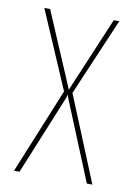

<svg xmlns="http://www.w3.org/2000/svg" viewBox="-74 -670 507 719"><g transform="rotate(10 179.0 -310.0)"><path d="M30 0 163 -325 36 -620H58L176 -343L179 -335H180L183 -343L300 -620H321L195 -325L328 0H307L182 -305L180 -315H179L176 -305L51 0Z"/></g></svg>

Font: Smooch Sans Thin Thin
Style: Regular
Weight: 250
Version: Version 1.010